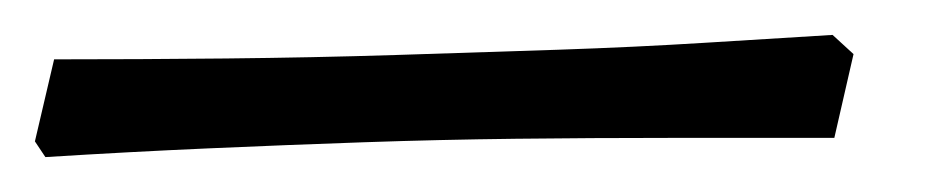

<svg xmlns="http://www.w3.org/2000/svg" viewBox="-60 20 543 110"><path d="M-34 110 -40 101 -29 54Q20 54 69.5 53.5Q119 53 167 51.5Q215 50 259.5 48.5Q304 47 344 44.5Q384 42 417 40L429 51L418 99Q370 99 324.5 99Q279 99 235.5 99.5Q192 100 148.5 101.5Q105 103 59.5 105Q14 107 -34 110Z"/></svg>

Font: Labrada
Style: Italic
Weight: 400
Italic angle: -7°
Designer: Mercedes Jáuregui
Foundry: Omnibus-Type Team
Version: Version 1.000